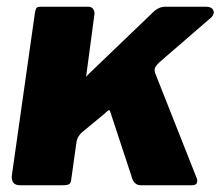

<svg xmlns="http://www.w3.org/2000/svg" viewBox="-20 -550 658 570"><path d="M564 -21Q567 -14 564.5 -7Q562 0 549 0H398Q386 0 379 -8.5Q372 -17 370 -28L308 -216Q306 -225 302 -222.5Q298 -220 291 -213L222 -156Q218 -152 213.5 -145.5Q209 -139 207 -128L192 -21Q191 -7 185.5 -3.5Q180 0 164 0H40Q25 0 19.5 -8Q14 -16 15 -28L84 -514Q86 -524 89 -527Q92 -530 100 -530H243Q252 -530 257 -522.5Q262 -515 260 -505L236 -325Q235 -321 236.5 -323Q238 -325 245 -332L439 -518Q448 -525 455.5 -527.5Q463 -530 469 -530H592Q608 -530 613 -520Q618 -510 608 -499L452 -364Q445 -357 441 -350.5Q437 -344 441 -332L564 -21Z"/></svg>

Font: Libre Franklin Thin ExtraBold
Style: Italic
Weight: 800
Italic angle: -8°
Version: Version 2.000